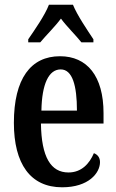

<svg xmlns="http://www.w3.org/2000/svg" viewBox="-20 -786 495 816"><path d="M100 -619V-606H151C176 -636 214 -673 239 -707C263 -674 305 -633 326 -606H377V-619C352 -657 308 -721 290 -766H188C171 -721 126 -657 100 -619ZM244 10C357 10 405 -51 405 -97C405 -118 393 -130 379 -135C360 -90 326 -53 271 -53C196 -53 156 -118 154 -261H420V-305C420 -463 350 -547 235 -547C111 -547 39 -452 39 -264C39 -90 109 10 244 10ZM307 -316H156C158 -429 187 -491 238 -491C288 -491 307 -422 307 -316Z"/></svg>

Font: Noto Serif Sinhala ExtraCondensed SemiBold
Style: Regular
Weight: 600
Width: 2
Designer: Jelle Bosma - Monotype Design Team
Foundry: Monotype Imaging Inc.
Version: Version 2.007